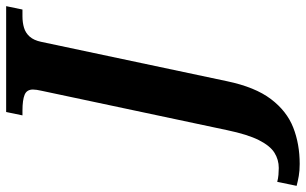

<svg xmlns="http://www.w3.org/2000/svg" viewBox="-325 -549 994 624"><g transform="rotate(-90 172.0 -237.0)"><path d="M-49 240Q-71 240 -88 237Q-105 234 -120 230L-107 167Q-96 170 -84 171Q-72 172 -62 172Q-35 172 -12.5 158Q10 144 28.5 107.5Q47 71 61 4L189 -599Q191 -607 192 -614.5Q193 -622 193 -627Q193 -647 176 -654Q159 -661 124 -661H109L120 -714H464L453 -661H431Q411 -661 394 -656Q377 -651 365 -637.5Q353 -624 348 -600L220 4Q201 95 162 146.5Q123 198 69.5 219Q16 240 -49 240Z"/></g></svg>

Font: Noto Serif
Style: Italic
Weight: 400
Italic angle: -12°
Designer: Monotype Design Team
Foundry: Monotype Imaging Inc.
Version: Version 2.013